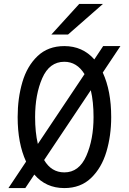

<svg xmlns="http://www.w3.org/2000/svg" viewBox="-20 -947 656 979"><path d="M504 -577Q547 -484 547 -350Q547 -255 522.5 -173Q498 -91 444.5 -39.5Q391 12 308 12Q214 12 155 -57L109 12H23L113 -123Q70 -216 70 -350Q70 -446 94 -528Q118 -610 171.5 -661Q225 -712 308 -712Q401 -712 461 -644L506 -712H594ZM173 -213 411 -569Q372 -632 308 -632Q232 -632 195.5 -548.5Q159 -465 159 -350Q159 -272 173 -213ZM443 -487 205 -131Q242 -68 308 -68Q383 -68 420 -152Q457 -236 457 -350Q457 -428 443 -487ZM384 -927H505L327 -771H242Z"/></svg>

Font: Overpass Mono
Style: Regular
Weight: 400
Monospace: yes
Designer: Delve Withrington, Dave Bailey
Foundry: Delve Fonts
Version: Version 1.000;DELV;Overpass